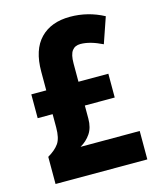

<svg xmlns="http://www.w3.org/2000/svg" viewBox="-109 -802 731 881"><g transform="rotate(-15 256.0 -362.0)"><path d="M307 -724Q392 -724 467 -684L425 -562Q366 -591 321 -591Q295 -591 281.5 -573Q268 -555 268 -513V-426H410V-313H268V-251Q268 -208 249 -180Q230 -152 200 -135H481V0H45V-129Q81 -150 98 -174.5Q115 -199 115 -250V-313H44V-426H115V-515Q115 -619 166 -671.5Q217 -724 307 -724Z"/></g></svg>

Font: Noto Sans Lao Condensed ExtraBold
Style: Regular
Weight: 800
Width: 3
Designer: Monotype Design Team
Foundry: Monotype Imaging Inc.
Version: Version 2.003; ttfautohint (v1.8.4.7-5d5b)